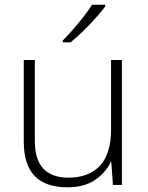

<svg xmlns="http://www.w3.org/2000/svg" viewBox="-20 -786 628 816"><path d="M498 -531V0H460L453 -98H451Q430 -53 384.5 -21.5Q339 10 266 10Q81 10 81 -183V-531H128V-188Q128 -107 164.5 -69Q201 -31 270 -31Q358 -31 405 -82Q452 -133 452 -236V-531ZM427 -758Q411 -737 386.5 -709.5Q362 -682 334 -654.5Q306 -627 280 -606H247V-614Q267 -634 290.5 -661Q314 -688 336 -716Q358 -744 371 -766H427Z"/></svg>

Font: Noto Kufi Arabic ExtraLight
Style: Regular
Weight: 200
Designer: Monotype Design Team, David Williams, Khaled Hosny
Foundry: Google LLC
Version: Version 2.109; ttfautohint (v1.8.4.7-5d5b)